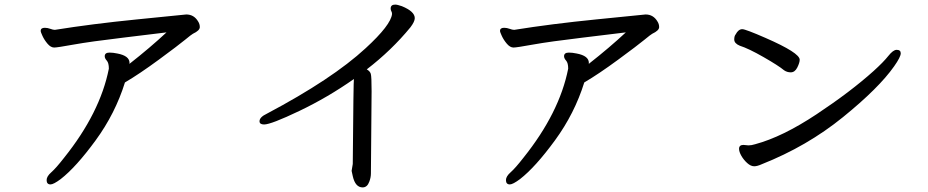

<svg xmlns="http://www.w3.org/2000/svg" viewBox="-20 -751 4040 836"><path d="M200 52Q183 52 183 33Q183 17 203.5 -1Q224 -19 259 -64Q416 -260 454 -452Q454 -477 445 -487Q436 -497 436 -506Q436 -522 457 -522Q472 -522 491 -518Q544 -508 544 -477V-472Q545 -472 545 -474Q633 -543 705 -610Q659 -604 516 -587Q373 -570 301 -557Q229 -544 216 -544Q201 -544 187 -560.5Q173 -577 165 -594.5Q157 -612 157 -616Q157 -630 175 -630Q187 -630 199 -625.5Q211 -621 219 -621Q381 -647 576.5 -666.5Q772 -686 791 -688Q825 -688 843 -657Q850 -646 850 -633Q850 -618 820 -604Q814 -601 785.5 -577.5Q757 -554 672 -491.5Q587 -429 524 -392Q482 -257 396.5 -140Q311 -23 244 29Q213 52 200 52Z M1559 65Q1527 65 1516 16L1511 -7L1516 -37Q1519 -407 1521 -407Q1407 -327 1283.5 -268Q1160 -209 1130 -209Q1110 -209 1110 -223Q1110 -241 1142 -256Q1427 -407 1572 -541Q1682 -642 1687 -690Q1687 -697 1684 -702Q1681 -707 1681 -714Q1681 -731 1701 -731Q1710 -731 1730 -724Q1786 -701 1786 -672Q1786 -657 1767 -632Q1685 -532 1577 -449Q1591 -441 1594.5 -429.5Q1598 -418 1598 -354L1595 4Q1595 22 1588 40Q1579 65 1559 65Z M2200 52Q2183 52 2183 33Q2183 17 2203.5 -1Q2224 -19 2259 -64Q2416 -260 2454 -452Q2454 -477 2445 -487Q2436 -497 2436 -506Q2436 -522 2457 -522Q2472 -522 2491 -518Q2544 -508 2544 -477V-472Q2545 -472 2545 -474Q2633 -543 2705 -610Q2659 -604 2516 -587Q2373 -570 2301 -557Q2229 -544 2216 -544Q2201 -544 2187 -560.5Q2173 -577 2165 -594.5Q2157 -612 2157 -616Q2157 -630 2175 -630Q2187 -630 2199 -625.5Q2211 -621 2219 -621Q2381 -647 2576.5 -666.5Q2772 -686 2791 -688Q2825 -688 2843 -657Q2850 -646 2850 -633Q2850 -618 2820 -604Q2814 -601 2785.5 -577.5Q2757 -554 2672 -491.5Q2587 -429 2524 -392Q2482 -257 2396.5 -140Q2311 -23 2244 29Q2213 52 2200 52Z M3264 -27Q3249 -27 3233.5 -41Q3218 -55 3208 -72.5Q3198 -90 3198 -103Q3198 -120 3217 -120L3239 -118Q3252 -118 3268 -123Q3387 -155 3535.5 -253.5Q3684 -352 3784 -442Q3827 -481 3848 -507.5Q3869 -534 3884 -534Q3902 -534 3902 -519Q3902 -503 3873 -462Q3807 -368 3650.5 -241Q3494 -114 3297 -36Q3277 -27 3264 -27ZM3423 -436Q3407 -436 3394 -445Q3370 -465 3304.5 -502.5Q3239 -540 3201 -552Q3177 -562 3177 -579Q3177 -594 3183 -601Q3195 -624 3212 -624Q3226 -624 3313 -586Q3462 -521 3462 -491Q3462 -478 3451.5 -457Q3441 -436 3423 -436Z"/></svg>

Font: LXGW WenKai Medium
Style: Regular
Weight: 500
Designer: LXGW / Fontworks Inc.
Foundry: LXGW / Fontworks Inc.
Version: Version 1.501; October 10, 2024